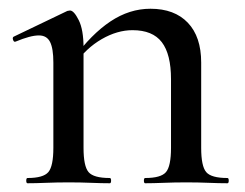

<svg xmlns="http://www.w3.org/2000/svg" viewBox="-20 -419 560 439"><path d="M312 0Q309 0 309 -6Q309 -12 312 -12Q348 -12 359.5 -25.5Q371 -39 371 -81V-238Q371 -295 350 -322.5Q329 -350 283 -350Q248 -350 212.5 -329.5Q177 -309 152 -273L148 -285Q189 -341 232.5 -370Q276 -399 324 -399Q379 -399 409.5 -367Q440 -335 440 -276V-81Q440 -39 451.5 -25.5Q463 -12 500 -12Q503 -12 503 -6Q503 0 500 0Q481 0 457 -1Q433 -2 406 -2Q379 -2 354.5 -1Q330 0 312 0ZM43 0Q40 0 40 -6Q40 -12 43 -12Q79 -12 90.5 -25.5Q102 -39 102 -81V-276Q102 -308 94.5 -323Q87 -338 69 -338Q59 -338 46 -334.5Q33 -331 16 -324Q12 -322 10 -327.5Q8 -333 11 -335L134 -394Q138 -395 140 -395Q149 -395 160 -373Q171 -351 171 -310V-81Q171 -39 182.5 -25.5Q194 -12 231 -12Q234 -12 234 -6Q234 0 231 0Q212 0 188 -1Q164 -2 137 -2Q110 -2 85.5 -1Q61 0 43 0Z"/></svg>

Font: Cormorant Light Medium
Style: Regular
Weight: 500
Version: Version 4.000